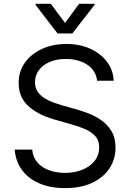

<svg xmlns="http://www.w3.org/2000/svg" viewBox="-20 -966 678 999"><path d="M318.4 12.7Q240.2 12.7 183.1 -12.5Q126 -37.6 93.5 -82.8Q61 -127.9 56.6 -187.5H147.5Q151.4 -146.5 175.5 -119.6Q199.7 -92.8 237.3 -79.6Q274.9 -66.4 318.4 -66.4Q368.7 -66.4 408.9 -83Q449.2 -99.6 472.7 -129.4Q496.1 -159.2 496.1 -199.2Q496.1 -235.4 475.6 -257.8Q455.1 -280.3 422.1 -294.4Q389.2 -308.6 350.6 -319.3L261.7 -344.7Q176.3 -369.1 126.7 -414.8Q77.1 -460.4 77.1 -534.2Q77.1 -595.2 110.1 -640.9Q143.1 -686.5 199.5 -711.9Q255.9 -737.3 325.2 -737.3Q395.5 -737.3 450.2 -712.2Q504.9 -687 537.1 -643.8Q569.3 -600.6 571.3 -545.9H485.4Q479 -599.6 433.8 -629.4Q388.7 -659.2 322.3 -659.2Q274.4 -659.2 238.3 -643.6Q202.1 -627.9 182.1 -600.6Q162.1 -573.2 162.1 -538.1Q162.1 -508.8 176.3 -488.5Q190.4 -468.3 212.4 -454.6Q234.4 -440.9 258.5 -432.4Q282.7 -423.8 302.7 -418L376 -397.5Q404.3 -389.6 439.2 -376.5Q474.1 -363.3 506.6 -340.8Q539.1 -318.4 560.1 -283.4Q581.1 -248.5 581.1 -197.3Q581.1 -138.7 550.3 -91.1Q519.5 -43.5 460.9 -15.4Q402.3 12.7 318.4 12.7ZM244.1 -946.3 318.4 -846.7 391.6 -946.3H471.7V-940.4L356.4 -792H279.3L165 -940.4V-946.3Z"/></svg>

Font: Inter V
Style: 
Weight: 400
Designer: Rasmus Andersson
Foundry: rsms
Version: Version 4.000;git-a3f224843